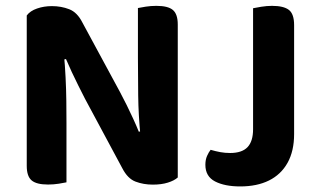

<svg xmlns="http://www.w3.org/2000/svg" viewBox="-20 -636 1116 669"><path d="M73.2 -447.3 202.5 -449.3Q206.5 -408.4 208.5 -366.4Q210.6 -324.4 211.1 -284.5Q211.6 -244.6 211.6 -207.3V-0.7Q203.3 1.3 184.9 4.1Q166.4 7 147.5 7Q107 7 90.1 -7.5Q73.2 -21.9 73.2 -58.1ZM599.4 -162.1 469.7 -160Q462.3 -234.8 461.5 -303.5Q460.6 -372.2 460.6 -435V-608Q469.9 -610 487.8 -612.8Q505.8 -615.6 525 -615.6Q565.5 -615.6 582.4 -601.2Q599.4 -586.8 599.4 -550.6ZM599.4 -207.9V-292.4V-17.6Q587.1 -6.6 564.8 0.3Q542.6 7.3 512.4 7.3Q479.8 7.3 452.2 -3.2Q424.7 -13.7 406.1 -49.9L276.1 -292Q264.4 -315 252.7 -338.3Q241 -361.6 230.2 -384.8Q219.5 -408 209.9 -430.3L73.2 -399.4V-582.1Q85.1 -598.1 109.2 -606.4Q133.3 -614.7 160.8 -614.7Q193.4 -614.7 221.3 -603.8Q249.2 -593 267.1 -557.5L398.1 -315.3Q410.1 -293 421.7 -269.4Q433.2 -245.8 444 -222.5Q454.7 -199.3 463.7 -177ZM861.8 -289.7H1004.8V-169.1Q1004.8 -109.8 982 -68.8Q959.2 -27.9 917.2 -7.1Q875.3 13.6 817.1 13.6Q763.1 13.6 729.3 -3.8Q695.6 -21.3 695.6 -61.8Q695.6 -79.7 701.6 -93Q707.6 -106.3 713.9 -114Q731.5 -108.9 747.7 -105.9Q764 -102.9 782 -102.9Q823 -102.9 842.4 -123.2Q861.8 -143.6 861.8 -185.7ZM1004.8 -230.7H861.8V-607.3Q871.4 -609.3 890.5 -612.5Q909.6 -615.6 927.8 -615.6Q968.3 -615.6 986.6 -601.5Q1004.8 -587.4 1004.8 -548.3Z"/></svg>

Font: Baloo Tamma 2
Style: Regular
Weight: 400
Designer: Divya Kowshik, Shuchita Grover and Ek Type
Foundry: Ek Type
Version: Version 1.700